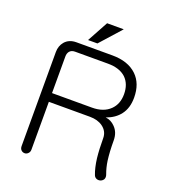

<svg xmlns="http://www.w3.org/2000/svg" viewBox="-153 -973 1014 1110"><g transform="rotate(20 354.0 -417.5)"><path d="M186.5 -687.5Q141.6 -687.5 116.2 -658.2Q93.8 -631.8 93.8 -593.8V-15.6Q93.8 0 102.5 8.8Q111.3 17.6 124 17.6Q135.7 17.6 144.5 8.8Q154.3 0 154.3 -15.6V-309.6H407.2Q455.1 -309.6 486.3 -287.1Q521.5 -261.7 521.5 -218.8Q521.5 -151.4 527.3 -98.6Q534.2 -42 549.8 -2Q554.7 10.7 567.4 15.6Q579.1 19.5 590.8 15.6Q603.5 10.7 609.4 0Q615.2 -12.7 609.4 -28.3Q595.7 -64.5 589.8 -106.4Q583 -157.2 583 -227.5Q583 -277.3 552.7 -307.6Q527.3 -334 494.1 -336.9Q548.8 -356.4 578.1 -395.5Q609.4 -436.5 609.4 -500Q609.4 -586.9 558.6 -635.7Q504.9 -687.5 407.2 -687.5ZM400.4 -363.3H154.3V-588.9Q154.3 -607.4 164.1 -620.1Q175.8 -633.8 197.3 -633.8H400.4Q471.7 -633.8 510.7 -597.7Q547.9 -561.5 547.9 -499Q547.9 -438.5 510.7 -402.3Q470.7 -363.3 400.4 -363.3ZM418 -851.6H315.4L245.1 -722.7H302.7Z"/></g></svg>

Font: Gulim
Style: Regular
Weight: 400
Version: Version 2.21